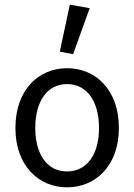

<svg xmlns="http://www.w3.org/2000/svg" viewBox="-20 -790 575 822"><path d="M267 12C389 12 489 -80 489 -242C489 -406 389 -498 267 -498C146 -498 46 -406 46 -242C46 -80 146 12 267 12ZM267 -56C181 -56 131 -130 131 -242C131 -355 181 -430 267 -430C353 -430 404 -355 404 -242C404 -130 353 -56 267 -56ZM236 -569 293 -558 364 -755 279 -770Z"/></svg>

Font: Giro Sans Regular
Style: Regular
Weight: 400
Designer: Paul D. Hunt
Foundry: Adobe Systems Incorporated
Version: Version 1.000;PS 1.0;hotconv 1.0.88;makeotf.lib2.5.647800